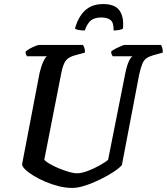

<svg xmlns="http://www.w3.org/2000/svg" viewBox="-20 -925 821 945"><path d="M336 0Q304 0 269.5 -8.5Q235 -17 202.5 -31Q170 -45 144 -61Q118 -77 103 -92Q88 -107 89 -118L175 -567Q183 -600 193 -621.5Q203 -643 211 -648H113Q111 -651 108 -657Q105 -663 106 -671Q113 -678 126.5 -685.5Q140 -693 154 -698.5Q168 -704 174 -704H388Q391 -700 395 -690Q399 -680 398 -666L350 -653Q319 -645 305 -628Q291 -611 282 -567L198 -139Q205 -130 224.5 -118.5Q244 -107 269.5 -96.5Q295 -86 319 -79Q343 -72 358 -72Q381 -72 411.5 -83.5Q442 -95 470.5 -111Q499 -127 512 -138L597 -566Q605 -604 614.5 -624Q624 -644 632 -648H535Q533 -650 530 -656.5Q527 -663 527 -671Q534 -678 548.5 -685.5Q563 -693 576.5 -698.5Q590 -704 595 -704H772Q775 -700 778.5 -690Q782 -680 781 -666L734 -653Q713 -647 700.5 -638Q688 -629 680.5 -611Q673 -593 665 -558L580 -113Q569 -99 540.5 -80Q512 -61 474.5 -42.5Q437 -24 400 -12Q363 0 336 0ZM397 -775Q377 -775 365 -778Q353 -781 349 -784Q364 -840 397.5 -872.5Q431 -905 488 -905Q547 -905 569 -872Q591 -839 585 -784Q581 -781 568 -778Q555 -775 539 -775Q540 -814 524 -826.5Q508 -839 479 -839Q448 -839 429.5 -826Q411 -813 397 -775Z"/></svg>

Font: Texturina Medium 12pt SemiBold
Style: Italic
Weight: 600
Italic angle: -11°
Version: Version 1.002